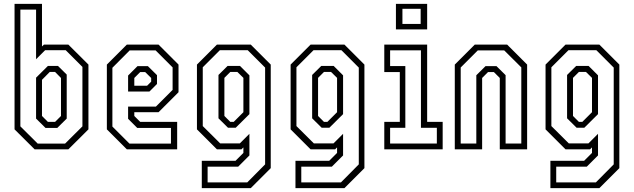

<svg xmlns="http://www.w3.org/2000/svg" viewBox="-20 -770 3268 990"><path d="M158.5 0 55 -103V-750H196.5V-530.5L206.5 -540H332.5L436 -437V-103L332.5 0ZM174.5 -29.5H315.5L405 -118.5V-425L319 -511H212.5L166 -464.5V-720.5H85V-118.5ZM214.5 -110.5 166 -158.5V-369.5L227 -430H279L324 -385.5V-158.5L275.5 -110.5ZM227 -141.5H264L294.5 -172V-368L264 -399H236.5L196.5 -358.5V-172Z M797.5 -540 900.5 -437V-294.5L797.5 -191.5H672.5V-172L703 -141.5H893.5V0H634L531 -103V-437L634 -540ZM782.5 -510H648.5L559.5 -420.5V-117.5L647.5 -29.5H861.5V-110.5H687.5L640.5 -157.5V-220.5H784L870 -306.5V-422.5ZM742.5 -429 789.5 -382.5V-337L750.5 -298H640.5V-380.5L689 -429ZM728.5 -398.5H703L672.5 -368V-328H738.5L759.5 -349V-368Z M1020.5 200V59H1194.5L1235 18.5V-10L1225 0H1098.5L995.5 -103V-437L1098.5 -540H1273L1376 -437V97L1273 200ZM1050.5 170.5H1255L1347 77.5V-421.5L1257.5 -511H1113.5L1025.5 -423V-120L1115.5 -30.5H1216.5L1266 -80V31.5L1208 89.5H1050.5ZM1155.5 -111.5 1106.5 -160V-383.5L1153.5 -430H1217.5L1266 -381.5V-181.5L1195.5 -111.5ZM1167.5 -141.5H1185L1235 -191.5V-368.5L1204 -399H1167.5L1137 -368.5V-172Z M1503.5 200V59H1677.5L1718 18.5V-10L1708 0H1581.5L1478.5 -103V-437L1581.5 -540H1756L1859 -437V97L1756 200ZM1533.5 170.5H1738L1830 77.5V-421.5L1740.5 -511H1596.5L1508.5 -423V-120L1598.5 -30.5H1699.5L1749 -80V31.5L1691 89.5H1533.5ZM1638.5 -111.5 1589.5 -160V-383.5L1636.5 -430H1700.5L1749 -381.5V-181.5L1678.5 -111.5ZM1650.5 -141.5H1668L1718 -191.5V-368.5L1687 -399H1650.5L1620 -368.5V-172Z M2021.5 -618.5V-750H2182.5V-618.5ZM2055 -646.5H2149V-724.5H2055ZM1961.5 0V-141.5H2041.5V-398.5H1961.5V-540H2182.5V-141.5H2262.5V0ZM1991.5 -30H2232.5V-111H2150.5V-510.5H1991.5V-429.5H2070V-111H1991.5Z M2325 0V-437L2428 -540H2595L2698 -437V0H2557V-368L2526.5 -398.5H2496.5L2466 -368V0ZM2355.5 -30H2436V-382L2483.5 -429H2540L2587 -382.5V-30H2668V-422.5L2580 -510H2443.5L2355.5 -422Z M2818 200V59H2992L3032.5 18.5V-10L3022.5 0H2896L2793 -103V-437L2896 -540H3070.5L3173.5 -437V97L3070.5 200ZM2848 170.5H3052.5L3144.5 77.5V-421.5L3055 -511H2911L2823 -423V-120L2913 -30.5H3014L3063.5 -80V31.5L3005.5 89.5H2848ZM2953 -111.5 2904 -160V-383.5L2951 -430H3015L3063.5 -381.5V-181.5L2993 -111.5ZM2965 -141.5H2982.5L3032.5 -191.5V-368.5L3001.5 -399H2965L2934.5 -368.5V-172Z"/></svg>

Font: Tourney Condensed Light
Style: Regular
Weight: 300
Width: 3
Designer: Tyler Finck
Foundry: Etcetera Type Co
Version: Version 1.010; ttfautohint (v1.8.3)